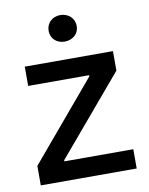

<svg xmlns="http://www.w3.org/2000/svg" viewBox="-81 -774 648 834"><g transform="rotate(-10 242.5 -357.0)"><path d="M242 -597C278 -597 305 -621 305 -655C305 -689 278 -714 242 -714C207 -714 181 -689 181 -655C181 -621 207 -597 242 -597ZM31 0H454V-85H150V-90L441 -434V-520H52V-435H321V-430L31 -86Z"/></g></svg>

Font: Fixel Text Medium
Style: Regular
Weight: 500
Width: 4
Designer: AlfaBravo + MacPaw
Foundry: Kyrylo Tkachov, Marchela Mozhyna, Serhii Makarenko, Maria Weinstein, Zakhar Kryvoshyya
Version: Version 1.211